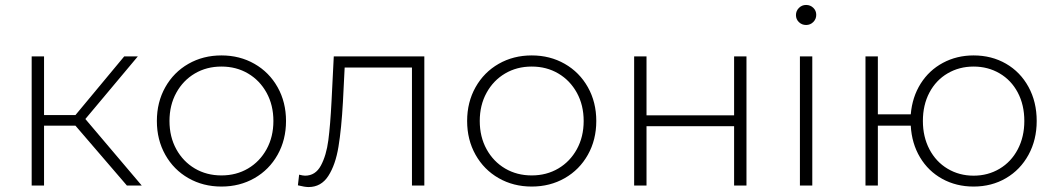

<svg xmlns="http://www.w3.org/2000/svg" viewBox="-20 -750 4266 776"><path d="M285 -242H158V0H108V-522H158V-285H285L482 -522H537L325 -269L553 0H493Z M875 4Q801 4 741.5 -30Q682 -64 648 -124.5Q614 -185 614 -261Q614 -337 648 -397.5Q682 -458 741.5 -492Q801 -526 875 -526Q949 -526 1008.5 -492Q1068 -458 1102 -397.5Q1136 -337 1136 -261Q1136 -185 1102 -124.5Q1068 -64 1008.5 -30Q949 4 875 4ZM875 -41Q935 -41 982.5 -69Q1030 -97 1057.5 -147Q1085 -197 1085 -261Q1085 -325 1057.5 -375Q1030 -425 982.5 -453Q935 -481 875 -481Q815 -481 767.5 -453Q720 -425 692.5 -375Q665 -325 665 -261Q665 -197 692.5 -147Q720 -97 767.5 -69Q815 -41 875 -41Z M1695 -522V0H1645V-477H1373L1366 -338Q1360 -230 1348 -157Q1336 -84 1307 -39Q1278 6 1227 6Q1212 6 1184 -1L1189 -44Q1205 -40 1213 -40Q1255 -40 1277 -81Q1299 -122 1307 -183Q1315 -244 1320 -342L1329 -522Z M2129 4Q2055 4 1995.5 -30Q1936 -64 1902 -124.5Q1868 -185 1868 -261Q1868 -337 1902 -397.5Q1936 -458 1995.5 -492Q2055 -526 2129 -526Q2203 -526 2262.5 -492Q2322 -458 2356 -397.5Q2390 -337 2390 -261Q2390 -185 2356 -124.5Q2322 -64 2262.5 -30Q2203 4 2129 4ZM2129 -41Q2189 -41 2236.5 -69Q2284 -97 2311.5 -147Q2339 -197 2339 -261Q2339 -325 2311.5 -375Q2284 -425 2236.5 -453Q2189 -481 2129 -481Q2069 -481 2021.5 -453Q1974 -425 1946.5 -375Q1919 -325 1919 -261Q1919 -197 1946.5 -147Q1974 -97 2021.5 -69Q2069 -41 2129 -41Z M2543 -522H2593V-284H2947V-522H2997V0H2947V-240H2593V0H2543Z M3213 -522H3263V0H3213ZM3238 -649Q3221 -649 3209 -660.5Q3197 -672 3197 -689Q3197 -706 3209 -718Q3221 -730 3238 -730Q3255 -730 3267 -718.5Q3279 -707 3279 -690Q3279 -673 3267 -661Q3255 -649 3238 -649Z M3915 -526Q3988 -526 4046 -492.5Q4104 -459 4137 -398.5Q4170 -338 4170 -261Q4170 -185 4137 -124.5Q4104 -64 4046 -30Q3988 4 3915 4Q3845 4 3788.5 -27Q3732 -58 3698.5 -114Q3665 -170 3661 -242H3528V0H3478V-522H3528V-288H3661Q3667 -358 3701 -412Q3735 -466 3791 -496Q3847 -526 3915 -526ZM3915 -40Q3973 -40 4020 -68Q4067 -96 4093.5 -146.5Q4120 -197 4120 -261Q4120 -326 4093.5 -376Q4067 -426 4020 -453.5Q3973 -481 3915 -481Q3857 -481 3810 -453.5Q3763 -426 3736.5 -376Q3710 -326 3710 -261Q3710 -197 3736.5 -146.5Q3763 -96 3810 -68Q3857 -40 3915 -40Z"/></svg>

Font: Hilab Light
Style: Regular
Weight: 300
Designer: Cristianderson Lima
Foundry: Cristianderson
Version: Version 1.0